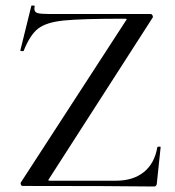

<svg xmlns="http://www.w3.org/2000/svg" viewBox="-20 -676 638 698"><path d="M437 -600Q441 -605 440.5 -606.5Q440 -608 433 -608Q276 -608 212 -601.5Q148 -595 118.5 -572Q89 -549 66 -491Q65 -490 62 -490Q53 -490 54 -493L94 -655Q94 -656 98 -656Q108 -656 106 -653Q105 -650 105 -644Q105 -632 116.5 -628.5Q128 -625 163 -625H528Q532 -625 534.5 -620Q537 -615 535 -612L159 -27Q155 -22 156 -20.5Q157 -19 163 -19H401Q464 -19 503 -50.5Q542 -82 552 -141Q554 -143 559 -143Q564 -143 564 -141L550 -8Q550 -5 547.5 -1.5Q545 2 541 2Q392 0 62 0Q58 0 56 -4.5Q54 -9 56 -13Z"/></svg>

Font: Cormorant Infant Medium
Style: Regular
Weight: 500
Designer: Christian Thalmann (Catharsis Fonts)
Version: Version 3.000